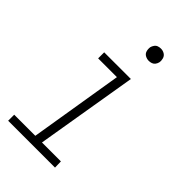

<svg xmlns="http://www.w3.org/2000/svg" viewBox="-221 -800 875 875"><g transform="rotate(45 216.0 -362.5)"><path d="M13 0H315L314 -39H192L274 -530H102V-491H223L149 -39H13ZM273 -646Q282 -646 290.5 -649Q299 -652 304.5 -659.5Q310 -667 312 -676Q314 -688 310.5 -700Q307 -712 296.5 -718.5Q286 -725 273 -725Q264 -725 255.5 -722Q247 -719 241.5 -711Q236 -703 234 -695Q232 -682 235.5 -670Q239 -658 250 -652Q261 -646 273 -646Z"/></g></svg>

Font: Iosevka Sparkle XLtObl
Style: Regular
Weight: 200
Italic angle: -9°
Designer: Belleve Invis
Foundry: Belleve Invis
Version: Version 4.5.0; ttfautohint (v1.8.3)